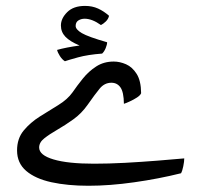

<svg xmlns="http://www.w3.org/2000/svg" viewBox="-20 -609 668 637"><path d="M273.4 7.3Q204.1 7.3 150.6 -4.4Q97.2 -16.1 66.9 -42Q36.6 -67.9 36.6 -109.9Q36.6 -149.4 58.6 -176Q80.6 -202.6 112.1 -222.4Q143.6 -242.2 173.8 -260.7Q204.1 -279.3 220.7 -302.7Q235.8 -324.7 254.9 -348.4Q273.9 -372.1 299.1 -388.4Q324.2 -404.8 357.4 -404.8Q377.4 -404.8 398.2 -395.8Q418.9 -386.7 433.3 -364Q447.8 -341.3 448.2 -299.8Q445.8 -293 434.6 -285.6Q423.3 -278.3 410.6 -272.5Q397.9 -266.6 391.1 -264.6Q390.6 -303.7 379.6 -319.1Q368.7 -334.5 349.6 -334.5Q326.7 -334.5 310.8 -315.2Q294.9 -295.9 271 -261.7Q250.5 -232.4 223.1 -212.9Q195.8 -193.4 169.9 -178.5Q144 -163.6 127 -150.1Q109.9 -136.7 109.9 -119.6Q109.9 -94.2 157.5 -80.1Q205.1 -65.9 292 -65.9Q340.3 -65.9 395 -68.8Q449.7 -71.8 501.2 -75.9Q552.7 -80.1 591.3 -83.5Q591.3 -73.2 588.1 -57.6Q585 -42 580.6 -34.2Q505.9 -15.6 425 -4.2Q344.2 7.3 273.4 7.3ZM195.3 -405.8Q186 -411.6 178.7 -423.1Q171.4 -434.6 169.4 -443.4Q198.7 -451.7 244.1 -458Q211.4 -471.7 196.8 -487.3Q182.1 -502.9 182.1 -524.4Q182.1 -547.9 202.9 -568.6Q223.6 -589.4 262.2 -589.4Q286.1 -589.4 305.4 -580.6Q324.7 -571.8 341.8 -556.6Q339.4 -545.9 331.1 -537.8Q322.8 -529.8 314.9 -525.9Q285.6 -546.9 260.7 -546.9Q249.5 -546.9 240.2 -541.3Q231 -535.6 231 -522.9Q231 -511.2 251.7 -499Q272.5 -486.8 335.4 -468.8Q335.4 -460.9 330.6 -449.2Q325.7 -437.5 318.8 -431.2Q271.5 -427.7 238.8 -418.7Q206.1 -409.7 195.3 -405.8Z"/></svg>

Font: Harmattan Medium
Style: Regular
Weight: 500
Designer: George W. Nuss III and SIL International
Foundry: SIL International
Version: Version 4.000